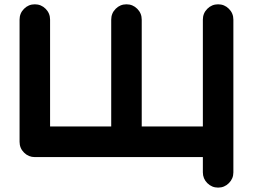

<svg xmlns="http://www.w3.org/2000/svg" viewBox="-20 -729 1174 891"><path d="M1063 -637.7V70.8Q1063 100.1 1042.2 120.8Q1021.5 141.6 992.2 141.6Q962.9 141.6 942.1 120.8Q921.4 100.1 921.4 70.8V0H141.6Q112.3 0 91.6 -20.8Q70.8 -41.5 70.8 -70.8V-637.7Q70.8 -667.5 91.6 -688.2Q112.3 -709 141.6 -709Q170.9 -709 191.7 -688.2Q212.4 -667.5 212.4 -637.7V-142.1H496.1V-637.7Q496.1 -667.5 516.8 -688.2Q537.6 -709 566.9 -709Q596.2 -709 616.9 -688.2Q637.7 -667.5 637.7 -637.7V-142.1H921.4V-637.7Q921.4 -667.5 942.1 -688.2Q962.9 -709 992.2 -709Q1021.5 -709 1042.2 -688.2Q1063 -667.5 1063 -637.7Z"/></svg>

Font: Robtronika
Style: Regular
Weight: 400
Designer: GGBot
Version: 1.00